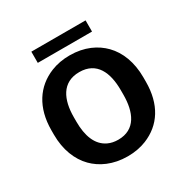

<svg xmlns="http://www.w3.org/2000/svg" viewBox="-192 -1027 1174 1204"><g transform="rotate(-30 395.0 -425.5)"><path d="M723.5 -339V-371C723.5 -480.7 688.4 -568.4 631.1 -627C577.9 -681.4 498.6 -721 391.3 -721C342.2 -721 297.2 -712.8 256.5 -696.5C132.1 -646.6 58 -534.3 58 -371V-339C58 -229.6 94.1 -141.6 151.5 -83.5C204.7 -29.7 285.3 10 392.4 10C441.5 10 486.5 1.8 527.2 -14.5C651.9 -64.6 723.5 -175.2 723.5 -339ZM392.4 -110C365.3 -110 341.1 -115 319.8 -125C248.5 -158.5 220.8 -238.6 220.8 -339V-372C220.8 -497.5 265.6 -600 391.3 -600C517.4 -600 560.7 -498.4 560.7 -372V-339C560.7 -213.7 517.9 -110 392.4 -110ZM588.2 -780V-861H195.5V-780Z"/></g></svg>

Font: Asimov
Style: Wid
Weight: 500
Designer: Google
Version: Version 2.000980; 2014